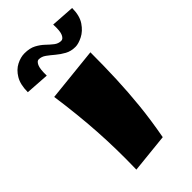

<svg xmlns="http://www.w3.org/2000/svg" viewBox="-228 -729 803 803"><g transform="rotate(-45 173.0 -327.5)"><path d="M249 -8 75 10Q78 -109 71 -218.5Q64 -328 47 -448L286 -473Q286 -390 283 -316.5Q280 -243 272.5 -169Q265 -95 249 -8ZM88 -533 -17 -540Q-17 -585 -0.5 -612.5Q16 -640 40.5 -652.5Q65 -665 88 -665Q119 -665 139.5 -654Q160 -643 174.5 -629Q189 -615 203 -604Q217 -593 234 -593Q245 -593 252.5 -609Q260 -625 258 -665L363 -658Q363 -613 344.5 -585.5Q326 -558 301 -545.5Q276 -533 258 -533Q232 -533 212 -544Q192 -555 175.5 -569Q159 -583 144 -594Q129 -605 112 -605Q102 -605 94.5 -589Q87 -573 88 -533Z"/></g></svg>

Font: Marhey
Style: Bold
Weight: 700
Designer: Nur Syamsi & Bustanul Arifin
Foundry: Namelatype
Version: Version 1.000